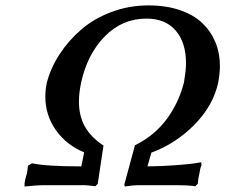

<svg xmlns="http://www.w3.org/2000/svg" viewBox="-20 -678 825 703"><path d="M523.9 -658.2Q588.4 -658.2 638.9 -640.9Q689.5 -623.5 720.9 -593.3Q752.4 -563 768.8 -523.2Q785.2 -483.4 785.2 -437Q785.2 -409.2 778.8 -375Q760.7 -291.5 692.4 -221.9Q624 -152.3 534.2 -119.1Q532.7 -113.8 527.6 -96.4Q522.5 -79.1 520 -68.8Q572.8 -69.3 621.8 -73Q670.9 -76.7 693.8 -80.1L716.8 -84L717.8 -73.2Q712.4 -61 710 -42Q705.6 -25.4 704.1 -4.9L694.8 3.9Q667 0 627.9 0H484.9Q469.7 0 437 4.9L435.1 -2L474.1 -146Q544.4 -180.7 589.4 -240.5Q634.3 -300.3 653.8 -377Q661.1 -421.9 661.1 -445.8Q661.1 -522 623.5 -565.9Q585.9 -609.9 516.1 -609.9Q427.7 -609.9 363.8 -544.9Q299.8 -480 276.9 -375Q269 -336.9 269 -306.2Q269 -253.4 291 -214.4Q313 -175.3 358.9 -145L337.9 -4.9L329.1 3.9Q325.2 3.4 316.2 2.4Q307.1 1.5 299.6 0.7Q292 0 288.1 0H145Q114.7 0 69.8 4.9V-5.9Q70.8 -14.6 75.2 -32.2Q75.7 -34.2 77.1 -38.1Q78.6 -42 79.1 -43.9Q80.1 -48.3 80.8 -57.4Q81.5 -66.4 82 -67.9Q82 -68.4 82.5 -69.6Q83 -70.8 83 -71.8L97.2 -80.1Q149.4 -68.8 277.8 -68.8Q279.3 -77.6 283 -94.5Q286.6 -111.3 288.1 -120.1Q222.7 -147.5 184.3 -201.9Q146 -256.3 146 -324.2Q146 -351.6 151.9 -377Q166.5 -431.2 199 -480.7Q231.4 -530.3 278.1 -570.3Q324.7 -610.4 388.7 -634.3Q452.6 -658.2 523.9 -658.2Z"/></svg>

Font: Linear Smooth
Style: Bold Italic
Weight: 700
Designer: Philipp H. Poll, Flanker
Foundry: Philipp H. Poll, reworked by Flanker
Version: Version 1.061 | FøM Fix